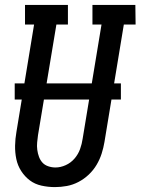

<svg xmlns="http://www.w3.org/2000/svg" viewBox="-20 -755 573 783"><path d="M204 8Q176 8 149 2Q122 -4 101.5 -19.5Q81 -35 66.5 -57.5Q52 -80 46.5 -106.5Q41 -133 41.5 -161Q42 -189 47 -217L119 -655H82V-735H257V-655H210L135 -204Q133 -189 131.5 -174Q130 -159 132 -144Q134 -129 139 -115.5Q144 -102 153 -92Q162 -82 176.5 -77Q191 -72 206 -72Q227 -72 248 -81.5Q269 -91 284 -108.5Q299 -126 306.5 -147Q314 -168 317 -189L394 -655H357V-735H532L533 -655H485L406 -176Q402 -152 394.5 -128.5Q387 -105 374 -83Q361 -61 342 -43Q323 -25 300 -13Q277 -1 252.5 3.5Q228 8 204 8ZM40 -349V-415H473V-349Z"/></svg>

Font: Iosevka Curly Slab Medium
Style: Italic
Weight: 500
Italic angle: -9°
Monospace: yes
Designer: Belleve Invis
Foundry: Belleve Invis
Version: Version 22.1.2; ttfautohint (v1.8.4)